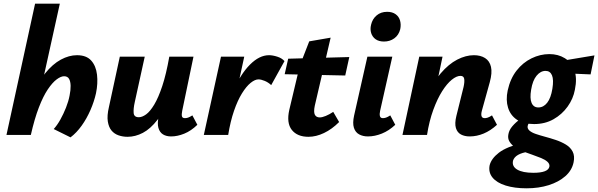

<svg xmlns="http://www.w3.org/2000/svg" viewBox="-20 -731 3240 1040"><path d="M362 13 271 -32Q290 -53 307 -83.5Q324 -114 337.5 -148Q351 -182 357 -214Q363 -243 362.5 -266.5Q362 -290 354 -304Q346 -318 327 -318Q310 -318 287 -301Q264 -284 239 -247Q214 -210 190.5 -149Q167 -88 147 0H88Q113 -117 148 -199.5Q183 -282 224 -333Q265 -384 309.5 -408Q354 -432 397 -432Q448 -432 474 -403Q500 -374 505.5 -326.5Q511 -279 500 -226Q490 -181 470 -135Q450 -89 422.5 -50.5Q395 -12 362 13ZM15 0 170 -711H304L147 0Z M671 10Q645 10 622 2Q599 -6 584 -24Q569 -42 564 -73Q559 -104 570 -151L629 -424H764L710 -178Q702 -142 704 -119Q706 -96 732 -96Q750 -96 771.5 -111.5Q793 -127 815.5 -164.5Q838 -202 859 -265Q880 -328 897 -424H960Q936 -299 903.5 -215Q871 -131 833 -82Q795 -33 754 -11.5Q713 10 671 10ZM907 8Q881 8 863 -3Q845 -14 838 -38.5Q831 -63 840 -103L906 -424H1028L967 -131Q963 -111 965.5 -101Q968 -91 982 -91Q990 -91 999 -94Q1008 -97 1022 -106L1049 -55Q1015 -22 978 -7Q941 8 907 8Z M1172 0Q1198 -137 1240.5 -233.5Q1283 -330 1334 -381Q1385 -432 1437 -432Q1457 -432 1482 -424Q1507 -416 1521 -400L1449 -270Q1433 -285 1413.5 -293Q1394 -301 1380 -301Q1361 -301 1337.5 -282Q1314 -263 1290.5 -225Q1267 -187 1247.5 -130.5Q1228 -74 1216 0ZM1084 0 1177 -424H1303L1211 0Z M1651 10Q1590 10 1560.5 -27.5Q1531 -65 1547 -136L1604 -376L1655 -507L1771 -527L1685 -158Q1678 -124 1685.5 -109.5Q1693 -95 1712 -95Q1725 -95 1744.5 -103Q1764 -111 1785 -125L1817 -70Q1778 -31 1735 -10.5Q1692 10 1651 10ZM1522 -329 1541 -413 1872 -422 1850 -322Z M1973 8Q1946 8 1925.5 -3Q1905 -14 1897 -39Q1889 -64 1898 -105L1970 -424H2105L2039 -131Q2035 -113 2038 -102Q2041 -91 2054 -91Q2062 -91 2071 -94Q2080 -97 2094 -106L2121 -55Q2087 -23 2048.5 -7.5Q2010 8 1973 8ZM2060 -506Q2032 -506 2014.5 -518.5Q1997 -531 1990.5 -552Q1984 -573 1990 -597Q1997 -628 2020 -647.5Q2043 -667 2077 -667Q2105 -667 2123 -654Q2141 -641 2147 -619.5Q2153 -598 2148 -573Q2140 -541 2116 -523.5Q2092 -506 2060 -506Z M2524 8Q2497 8 2477 -2.5Q2457 -13 2449.5 -37.5Q2442 -62 2452 -103L2491 -260Q2497 -287 2494.5 -303.5Q2492 -320 2474 -320Q2453 -320 2427 -299Q2401 -278 2375 -237Q2349 -196 2327 -136Q2305 -76 2293 0H2225Q2250 -117 2286.5 -199.5Q2323 -282 2366.5 -333Q2410 -384 2456.5 -408Q2503 -432 2547 -432Q2583 -432 2607.5 -416.5Q2632 -401 2639.5 -369Q2647 -337 2633 -286L2590 -131Q2585 -112 2588.5 -101.5Q2592 -91 2606 -91Q2613 -91 2622 -94Q2631 -97 2645 -106L2672 -55Q2637 -23 2599.5 -7.5Q2562 8 2524 8ZM2160 0 2251 -424H2377L2288 0Z M2832 289Q2767 289 2719 274Q2671 259 2648 231Q2625 203 2632 165Q2641 128 2682.5 96Q2724 64 2816 41L2845 90Q2807 96 2786 108Q2765 120 2759 139Q2752 170 2781.5 187.5Q2811 205 2869 205Q2909 205 2931 196.5Q2953 188 2956 171Q2958 157 2945.5 145.5Q2933 134 2911 125Q2889 116 2863 107Q2839 99 2814 89.5Q2789 80 2769.5 66.5Q2750 53 2739.5 35.5Q2729 18 2734 -5Q2738 -27 2755.5 -47.5Q2773 -68 2798 -86Q2823 -104 2849 -118L2877 -91Q2867 -84 2859 -78Q2851 -72 2845.5 -65Q2840 -58 2838 -48Q2836 -34 2848 -23.5Q2860 -13 2882 -5.5Q2904 2 2930 9Q2960 17 2990 27Q3020 37 3045 52Q3070 67 3082 90.5Q3094 114 3087 148Q3078 192 3042 223.5Q3006 255 2952 272Q2898 289 2832 289ZM2873 -59Q2815 -59 2780 -82.5Q2745 -106 2732 -147.5Q2719 -189 2730 -241Q2744 -305 2778 -348.5Q2812 -392 2859 -415Q2906 -438 2956 -438Q3003 -438 3039 -416Q3075 -394 3091 -351Q3107 -308 3094 -245Q3085 -196 3054.5 -153.5Q3024 -111 2978 -85Q2932 -59 2873 -59ZM2896 -149Q2924 -149 2944 -174.5Q2964 -200 2972 -250Q2980 -299 2970 -323Q2960 -347 2935 -347Q2908 -347 2886.5 -321Q2865 -295 2857 -245Q2849 -198 2859.5 -173.5Q2870 -149 2896 -149ZM3179 -328 3015 -335 3020 -401 3200 -431Z"/></svg>

Font: Ysabeau ExtraBold
Style: Italic
Weight: 800
Italic angle: -12°
Designer: Christian Thalmann (Catharsis Fonts)
Version: Version 2.002